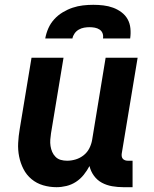

<svg xmlns="http://www.w3.org/2000/svg" viewBox="-20 -770 640 798"><path d="M215 8Q186 8 159 0Q132 -8 111 -25.5Q90 -43 77.5 -67.5Q65 -92 59.5 -119.5Q54 -147 55.5 -176Q57 -205 62 -234L111 -530H244L192 -216Q190 -203 189 -189.5Q188 -176 190 -163Q192 -150 197 -138.5Q202 -127 211 -118Q220 -109 232.5 -105.5Q245 -102 259 -102Q277 -102 295 -107.5Q313 -113 328 -125Q343 -137 351.5 -154Q360 -171 363 -189L419 -530H552L486 -132Q485 -126 486 -120Q487 -114 490.5 -110Q494 -106 499.5 -104Q505 -102 511 -102H531V8H493Q469 8 446 4Q423 0 403.5 -10.5Q384 -21 370.5 -39.5Q357 -58 352 -80Q342 -61 328 -43.5Q314 -26 295.5 -14Q277 -2 256 3Q235 8 215 8ZM168 -610Q172 -632 181 -652.5Q190 -673 205.5 -690Q221 -707 241 -719Q261 -731 282 -738Q303 -745 324.5 -747.5Q346 -750 368 -750Q389 -750 410 -747.5Q431 -745 450 -738Q469 -731 485 -719Q501 -707 510.5 -690Q520 -673 522 -652Q524 -631 521 -610H408Q410 -621 406.5 -631Q403 -641 394 -647Q385 -653 374 -655Q363 -657 352 -657Q341 -657 329.5 -655Q318 -653 307.5 -647Q297 -641 290 -631Q283 -621 281 -610Z"/></svg>

Font: Iosevka Curly XBdEx
Style: Italic
Weight: 800
Width: 7
Italic angle: -9°
Monospace: yes
Designer: Belleve Invis
Foundry: Belleve Invis
Version: Version 11.1.0; ttfautohint (v1.8.3)